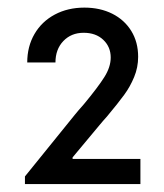

<svg xmlns="http://www.w3.org/2000/svg" viewBox="-20 -916 420 492"><path d="M43.9 -463.9 171.9 -622.1Q179.7 -631.8 195.3 -649.4Q231 -692.4 247.3 -718.3Q263.7 -744.1 263.7 -768.6Q263.7 -795.9 244.6 -814Q225.6 -832 194.3 -832Q162.6 -832 142.3 -810.8Q122.1 -789.6 122.1 -755.9H49.8Q49.8 -796.9 68.4 -828.9Q86.9 -860.8 120.4 -878.7Q153.8 -896.5 196.3 -896.5Q236.3 -896.5 267.6 -880.9Q298.8 -865.2 316.4 -836.7Q334 -808.1 334 -770.5Q334 -743.2 323.7 -718.5Q313.5 -693.8 298.3 -673.1Q283.2 -652.3 253.9 -617.2Q249 -611.8 244.1 -606.2Q239.3 -600.6 234.4 -594.7L166 -512.7V-508.8H339.8V-444.3H43.9Z"/></svg>

Font: Reddit Sans Strawberry
Style: Regular
Weight: 400
Designer: Stephen Hutchings
Foundry: Reddit
Version: Version 1.013